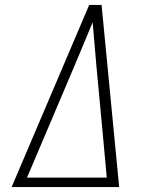

<svg xmlns="http://www.w3.org/2000/svg" viewBox="-20 -755 640 775"><path d="M27 0 340 -735H390L461 0ZM411 -38 392 -245 369 -490Q365 -534 361.5 -577.5Q358 -621 354 -665Q336 -621 317.5 -577.5Q299 -534 281 -490L89 -38Z"/></svg>

Font: Iosevka Etoile Extralight
Style: Italic
Weight: 200
Italic angle: -9°
Designer: Belleve Invis
Foundry: Belleve Invis
Version: Version 22.1.2; ttfautohint (v1.8.4)